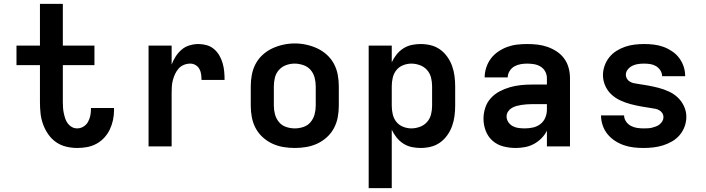

<svg xmlns="http://www.w3.org/2000/svg" viewBox="-20 -755 3640 990"><path d="M378 8Q349 8 320.5 1Q292 -6 268.5 -22.5Q245 -39 228.5 -63Q212 -87 202 -114.5Q192 -142 189 -170.5Q186 -199 186 -228V-419H65V-520H186V-735H304V-520H467V-419H304V-228Q304 -214 305 -199.5Q306 -185 309 -171Q312 -157 316.5 -143.5Q321 -130 329.5 -118.5Q338 -107 350.5 -100Q363 -93 378 -93Q395 -93 410 -102Q425 -111 433.5 -126Q442 -141 445.5 -158Q449 -175 449 -192Q449 -194 449 -195.5Q449 -197 449 -198H568Q568 -195 568 -192.5Q568 -190 568 -187Q568 -161 562.5 -135.5Q557 -110 546 -87Q535 -64 517.5 -45Q500 -26 477 -13.5Q454 -1 428.5 3.5Q403 8 378 8Z M746 0V-520H865V-422Q873 -444 886 -464Q899 -484 916.5 -499Q934 -514 957 -521Q980 -528 1003 -528Q1025 -528 1046 -522Q1067 -516 1083.5 -502Q1100 -488 1111 -469Q1122 -450 1128 -429Q1134 -408 1136 -386.5Q1138 -365 1138 -343H1019Q1019 -358 1017 -372.5Q1015 -387 1008 -399.5Q1001 -412 988.5 -419.5Q976 -427 961 -427Q944 -427 928 -420.5Q912 -414 901 -401.5Q890 -389 883 -374Q876 -359 871.5 -342.5Q867 -326 866 -309Q865 -292 865 -276V0Z M1500 8Q1470 8 1440.5 3Q1411 -2 1384 -14.5Q1357 -27 1334.5 -47.5Q1312 -68 1298 -94.5Q1284 -121 1278.5 -150.5Q1273 -180 1273 -210V-310Q1273 -340 1278.5 -369.5Q1284 -399 1298 -425.5Q1312 -452 1334.5 -472.5Q1357 -493 1384 -505.5Q1411 -518 1440.5 -524.5Q1470 -531 1500 -531Q1530 -531 1559.5 -524.5Q1589 -518 1616 -505.5Q1643 -493 1665.5 -472.5Q1688 -452 1702 -425.5Q1716 -399 1721.5 -369.5Q1727 -340 1727 -310V-210Q1727 -180 1721.5 -150.5Q1716 -121 1702 -94.5Q1688 -68 1665.5 -47.5Q1643 -27 1616 -14.5Q1589 -2 1559.5 3Q1530 8 1500 8ZM1500 -93Q1523 -93 1545 -100.5Q1567 -108 1581.5 -125.5Q1596 -143 1602 -165Q1608 -187 1608 -210V-310Q1608 -333 1602 -355.5Q1596 -378 1581 -395Q1566 -412 1543.5 -419.5Q1521 -427 1499 -427Q1476 -427 1454.5 -419Q1433 -411 1418 -394Q1403 -377 1397.5 -355Q1392 -333 1392 -310V-210Q1392 -187 1398 -165Q1404 -143 1418.5 -125.5Q1433 -108 1455 -100.5Q1477 -93 1500 -93Z M1881 215V-520H2000V-434Q2010 -455 2024.5 -473.5Q2039 -492 2059 -505Q2079 -518 2102 -523Q2125 -528 2149 -528Q2176 -528 2202 -521.5Q2228 -515 2249.5 -499.5Q2271 -484 2286.5 -462Q2302 -440 2311 -415Q2320 -390 2323.5 -363.5Q2327 -337 2327 -310V-210Q2327 -183 2323.5 -156.5Q2320 -130 2311 -105Q2302 -80 2286.5 -58Q2271 -36 2249.5 -20.5Q2228 -5 2202 1.5Q2176 8 2149 8Q2125 8 2102 3Q2079 -2 2059 -15Q2039 -28 2024.5 -46.5Q2010 -65 2000 -86V215ZM2101 -93Q2123 -93 2145 -101Q2167 -109 2182 -126Q2197 -143 2202.5 -165Q2208 -187 2208 -210V-310Q2208 -333 2202.5 -355Q2197 -377 2182 -394Q2167 -411 2145 -419Q2123 -427 2101 -427Q2079 -427 2058 -418.5Q2037 -410 2023.5 -393Q2010 -376 2005 -354Q2000 -332 2000 -310V-210Q2000 -188 2005 -166Q2010 -144 2023.5 -127Q2037 -110 2058 -101.5Q2079 -93 2101 -93Z M2639 8Q2607 8 2575.5 0Q2544 -8 2520 -29Q2496 -50 2484.5 -80.5Q2473 -111 2473 -143Q2473 -171 2482 -199Q2491 -227 2510.5 -248.5Q2530 -270 2555.5 -283.5Q2581 -297 2608.5 -305Q2636 -313 2664.5 -316Q2693 -319 2722 -319H2800V-352Q2800 -370 2791.5 -386Q2783 -402 2767.5 -411.5Q2752 -421 2734 -424Q2716 -427 2698 -427Q2681 -427 2664 -424Q2647 -421 2632 -412.5Q2617 -404 2607.5 -388.5Q2598 -373 2598 -356H2479Q2479 -356 2479 -356Q2479 -356 2479 -356Q2479 -382 2487.5 -407.5Q2496 -433 2511.5 -453.5Q2527 -474 2549 -489Q2571 -504 2595.5 -513Q2620 -522 2646 -525Q2672 -528 2698 -528Q2725 -528 2751.5 -525Q2778 -522 2803.5 -513Q2829 -504 2851.5 -489Q2874 -474 2889.5 -452.5Q2905 -431 2912 -405Q2919 -379 2919 -352V0H2800V-81Q2789 -59 2771.5 -41.5Q2754 -24 2732.5 -12.5Q2711 -1 2687 3.5Q2663 8 2639 8ZM2686 -93Q2707 -93 2728 -97.5Q2749 -102 2766 -115Q2783 -128 2791.5 -148Q2800 -168 2800 -189V-218H2722Q2709 -218 2695.5 -217Q2682 -216 2669 -214Q2656 -212 2643 -208.5Q2630 -205 2618.5 -198Q2607 -191 2599.5 -179.5Q2592 -168 2592 -155Q2592 -139 2601 -125.5Q2610 -112 2624 -104.5Q2638 -97 2654 -95Q2670 -93 2686 -93Z M3298 8Q3272 8 3246.5 5Q3221 2 3196.5 -6.5Q3172 -15 3150 -29.5Q3128 -44 3112 -64Q3096 -84 3087.5 -109Q3079 -134 3079 -160H3198Q3198 -143 3208 -128.5Q3218 -114 3233 -106Q3248 -98 3264.5 -95.5Q3281 -93 3298 -93Q3309 -93 3320 -93.5Q3331 -94 3341.5 -96.5Q3352 -99 3362.5 -103Q3373 -107 3381.5 -114Q3390 -121 3395.5 -130.5Q3401 -140 3401 -151Q3401 -162 3395.5 -171Q3390 -180 3381 -185.5Q3372 -191 3362 -193.5Q3352 -196 3342 -197Q3314 -201 3286.5 -206Q3259 -211 3232 -218Q3205 -225 3179 -237Q3153 -249 3132.5 -268Q3112 -287 3100.5 -313.5Q3089 -340 3089 -368Q3089 -392 3097.5 -416Q3106 -440 3121.5 -459.5Q3137 -479 3158.5 -492.5Q3180 -506 3203.5 -514Q3227 -522 3252 -525Q3277 -528 3302 -528Q3327 -528 3352 -525Q3377 -522 3400.5 -513.5Q3424 -505 3445.5 -490.5Q3467 -476 3482 -456Q3497 -436 3505 -412Q3513 -388 3513 -362H3394Q3394 -378 3385 -392Q3376 -406 3362.5 -414Q3349 -422 3333.5 -424.5Q3318 -427 3302 -427Q3286 -427 3271 -425Q3256 -423 3242 -416.5Q3228 -410 3217.5 -397.5Q3207 -385 3207 -369Q3207 -359 3212.5 -349.5Q3218 -340 3227 -334.5Q3236 -329 3246 -326.5Q3256 -324 3266 -323Q3294 -319 3321.5 -314Q3349 -309 3376 -302Q3403 -295 3429 -283Q3455 -271 3475 -252Q3495 -233 3507 -207Q3519 -181 3519 -153Q3519 -127 3510 -102.5Q3501 -78 3484.5 -58.5Q3468 -39 3445.5 -26Q3423 -13 3399 -5.5Q3375 2 3349.5 5Q3324 8 3298 8Z"/></svg>

Font: Iosevka Custom Extended
Style: Bold
Weight: 700
Width: 7
Monospace: yes
Designer: Belleve Invis
Foundry: Belleve Invis
Version: Version 11.2.4; ttfautohint (v1.8.4)